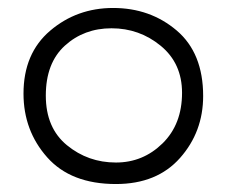

<svg xmlns="http://www.w3.org/2000/svg" viewBox="-20 -447 569 482"><path d="M39 -212Q39 -313 106 -370Q173 -427 264 -427Q357 -427 423.5 -370.5Q490 -314 490 -206Q490 -116 432 -50.5Q374 15 271 15Q158 15 98.5 -52Q39 -119 39 -212ZM95 -207Q95 -126 148 -82.5Q201 -39 271 -39Q339 -39 388 -87Q437 -135 437 -214Q437 -288 383.5 -332Q330 -376 260 -376Q191 -376 143 -332.5Q95 -289 95 -207Z"/></svg>

Font: OFL Sorts Mill Goudy TT
Style: Regular
Weight: 500
Version: Version 003.000